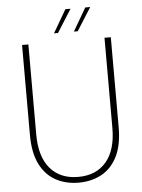

<svg xmlns="http://www.w3.org/2000/svg" viewBox="-60 -941 742 1000"><g transform="rotate(-5 311.0 -441.0)"><path d="M311 12Q244 12 191.5 -16.5Q139 -45 109 -104.5Q79 -164 79 -258V-728H112V-257Q112 -141 164.5 -79.5Q217 -18 311 -18Q405 -18 457.5 -79.5Q510 -141 510 -257V-728H543V-258Q543 -164 513 -104.5Q483 -45 430.5 -16.5Q378 12 311 12ZM250 -774 320 -894H347L271 -774ZM354 -774 424 -894H450L374 -774Z"/></g></svg>

Font: Murecho ExtraLight
Style: Regular
Weight: 200
Designer: Neil Summerour
Foundry: Positype
Version: Version 1.010; ttfautohint (v1.8.3)